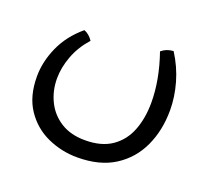

<svg xmlns="http://www.w3.org/2000/svg" viewBox="-92 -330 758 709"><g transform="rotate(20 286.5 24.5)"><path d="M275.9 269.5Q213.9 269.5 158.4 244.4Q103 219.2 68.6 168Q34.2 116.7 34.2 39.1Q34.2 -18.6 60.1 -76.9Q85.9 -135.3 140.6 -181.2Q160.6 -173.8 175.3 -151.9Q140.6 -113.3 123.5 -67.9Q106.4 -22.5 106.4 21Q106.4 68.8 126.5 109.9Q146.5 150.9 185.5 175.5Q224.6 200.2 280.8 200.2Q345.7 200.2 386.2 172.1Q426.8 144 445.6 95.5Q464.4 46.9 464.4 -14.2Q464.4 -103 429.7 -203.1Q449.2 -219.7 476.6 -221.2Q508.3 -171.4 523.7 -117.4Q539.1 -63.5 539.1 -11.2Q539.1 67.4 509.8 131.1Q480.5 194.8 422.1 232.2Q363.8 269.5 275.9 269.5Z"/></g></svg>

Font: Harmattan
Style: Regular
Weight: 400
Designer: George W. Nuss III and SIL International
Foundry: SIL International
Version: Version 4.000